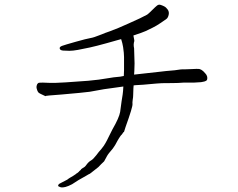

<svg xmlns="http://www.w3.org/2000/svg" viewBox="-20 -759 1040 839"><path d="M782 -398Q758 -396 735 -396Q676 -396 664 -394Q591 -387 575 -387Q570 -387 564 -386Q563 -378 563 -374Q562 -351 562 -345Q562 -334 560 -324Q558 -310 559 -304Q560 -291 529 -205Q525 -193 522 -183Q522 -182 521 -182H520Q519 -181 517 -178Q516 -176 515 -175Q512 -170 509 -168Q506 -165 506 -164Q503 -159 500 -155Q498 -152 494 -145Q483 -123 473 -110Q452 -86 447 -76Q436 -55 435 -54Q421 -41 410 -29Q401 -22 391 -14Q375 -2 373 0Q366 3 360 7Q354 11 346 15Q337 20 323 28Q310 37 295 46Q278 55 266 58Q248 62 242 58Q239 57 237 56Q233 54 234 52L235 49Q237 44 247 40Q271 27 274 26Q280 21 287 17Q294 13 299 10Q306 5 311 2Q315 -2 318 -3Q321 -5 324 -8Q327 -12 330 -14Q333 -16 335 -20Q337 -22 342 -25Q351 -29 357 -38Q367 -52 378 -58Q387 -63 401 -81Q411 -95 423 -108Q436 -124 441 -134Q447 -144 455 -161Q459 -169 463 -177Q467 -185 471 -193Q501 -245 505 -270Q512 -324 516 -346Q518 -360 519 -381Q473 -375 469 -374Q424 -368 422 -367Q379 -359 372 -358Q342 -354 249 -346Q177 -341 178 -339Q177 -339 176 -340Q152 -351 150 -353Q144 -358 141 -370Q138 -378 141 -387Q143 -394 149 -397Q152 -398 168 -398Q180 -398 194 -397Q214 -397 225 -397Q231 -397 266 -399L365 -406Q412 -410 457 -418Q471 -421 505 -424Q514 -426 521 -427Q521 -438 522 -452Q522 -478 522 -482V-510Q522 -526 518 -553Q515 -571 510 -586Q510 -587 509 -588Q474 -578 445 -570Q402 -558 372.5 -551.5Q343 -545 320.5 -541Q298 -537 283.5 -537Q269 -537 256 -538Q243 -539 241 -546.5Q239 -554 251 -558.5Q263 -563 311 -576.5Q359 -590 374.5 -592.5Q390 -595 415.5 -605.5Q441 -616 462 -623Q495 -635 541 -656Q600 -682 623 -695Q628 -698 645 -715Q659 -729 666 -734.5Q673 -740 680.5 -738Q688 -736 697 -731.5Q706 -727 713 -717Q720 -707 717 -694Q714 -681 707 -676Q700 -671 682.5 -659Q665 -647 648 -638.5Q631 -630 616 -623Q603 -617 563 -604Q563 -601 564 -598Q567 -584 567 -580Q562 -565 566 -548L568 -482Q568 -461 567 -449Q567 -447 566 -433Q668 -444 683 -446Q696 -448 744 -452Q772 -457 787 -456Q800 -456 815 -457Q830 -458 838 -458Q850 -458 853 -457Q860 -455 868 -448Q878 -438 882 -432Q886 -425 886 -418Q886 -410 882 -407Q875 -402 859 -400Q852 -399 827 -398Q815 -398 806 -398Q783 -398 782 -398ZM180 -338Q179 -338 178 -339Q178 -338 180 -338ZM180 -338Q180 -338 180 -338Q180 -338 180 -338Z"/></svg>

Font: ToneOZ-Pinyin-Tsuipita-TC
Style: Regular
Weight: 400
Designer: ÂÆ£ÂøóÂáåJeffrey Xuan(jeffreyx@gmail.com, ToneOZ.com) ÈòøÂù§(cjkFonts)
Foundry: ToneOZ
Version: Version 0.24071